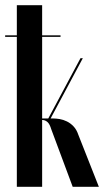

<svg xmlns="http://www.w3.org/2000/svg" viewBox="-26 -719 401 739"><path d="M253.8 0H354.5L275.2 -201Q268.8 -220.2 257.1 -232.5Q245.5 -244.8 231.5 -251.6Q217.5 -258.5 203.5 -260.8Q189.5 -263 177.8 -263H114.2V-257H139.5Q148.8 -256.2 157 -249Q165.2 -241.8 171.5 -221ZM163 -252.2 292.8 -495H283.8L155.8 -255.5ZM136.2 -699H38.8V0H136.2ZM-6.2 -577H207V-583H-6.2Z"/></svg>

Font: Moniqa Black
Style: Regular
Weight: 900
Designer: Rajesh Rajput
Foundry: Rajesh Rajput
Version: Version 1.000